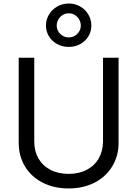

<svg xmlns="http://www.w3.org/2000/svg" viewBox="-20 -1054 777 1087"><path d="M563.2 -727.3H651.3V-245.7Q651.3 -171.5 615.9 -112.7Q580.6 -54 516.5 -20.6Q452.4 12.8 368.6 12.8Q284.4 12.8 220.2 -20.6Q155.9 -54 120.9 -112.7Q85.9 -171.5 85.9 -245.7V-727.3H174V-252.8Q173.7 -199.6 197.1 -158Q220.5 -116.5 264.7 -93Q308.9 -69.6 368.6 -69.6Q427.9 -69.6 471.9 -93Q516 -116.5 539.4 -158Q562.9 -199.6 563.2 -252.8ZM240.1 -909.1Q240.1 -942.8 257.3 -971.6Q274.5 -1000.4 304.2 -1017.2Q333.8 -1034.1 369.3 -1034.1Q404.8 -1034.1 434.1 -1017.2Q463.4 -1000.4 480.3 -971.6Q497.2 -942.8 497.2 -909.1Q497.2 -875.4 480.3 -847.8Q463.4 -820.3 434.1 -804.3Q404.8 -788.4 369.3 -788.4Q333.5 -788.4 304 -804.3Q274.5 -820.3 257.3 -848Q240.1 -875.7 240.1 -909.1ZM437.5 -909.1Q437.5 -926.8 428.6 -943Q419.7 -959.2 404.1 -968.9Q388.5 -978.7 369.3 -978.7Q350.1 -978.7 334.5 -968.9Q318.9 -959.2 310 -943Q301.1 -926.8 301.1 -909.1Q301.1 -892 310 -876.6Q318.9 -861.2 334.5 -851.7Q350.1 -842.3 369.3 -842.3Q388.5 -842.3 404.1 -851.7Q419.7 -861.2 428.6 -876.6Q437.5 -892 437.5 -909.1Z"/></svg>

Font: Riot Sans
Style: Regular
Weight: 400
Designer: Rasmus Andersson
Foundry: rsms
Version: Version 4.001